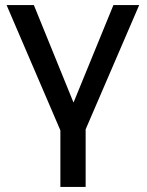

<svg xmlns="http://www.w3.org/2000/svg" viewBox="-20 -524 582 760"><path d="M219 216V-8L6 -504H114L271 -118L429 -504H531L319 -12V216Z"/></svg>

Font: Mulish SemiBold
Style: Regular
Weight: 600
Designer: Vernon Adams
Foundry: Vernon Adams
Version: Version 3.603; ttfautohint (v1.8.3)